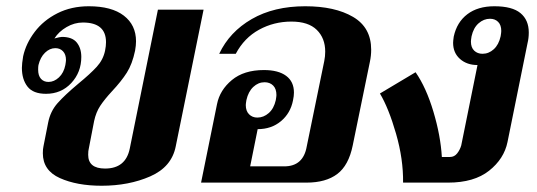

<svg xmlns="http://www.w3.org/2000/svg" viewBox="-20 -584 1716 614"><path d="M117 -94Q117 -108 119 -116L134 -192Q141 -228 164 -254Q187 -280 230 -316Q269 -348 289.5 -370.5Q310 -393 316 -422Q319 -437 319 -449Q319 -512 245 -512Q218 -512 193 -497.5Q168 -483 154 -461Q172 -466 178 -466Q211 -466 225.5 -448Q240 -430 240 -402Q240 -353 208 -318.5Q176 -284 127 -284Q86 -284 68 -307Q50 -330 50 -367Q50 -380 54 -404Q63 -445 91 -482Q119 -519 163.5 -541.5Q208 -564 264 -564Q337 -564 376 -534Q415 -504 415 -452Q415 -439 412 -422Q403 -379 385.5 -351.5Q368 -324 338 -292Q314 -266 300.5 -245.5Q287 -225 281 -197L264 -109Q262 -102 262 -89Q262 -45 316 -45Q382 -45 395 -109L485 -553H631L542 -116Q529 -50 460.5 -20Q392 10 305 10Q226 10 171.5 -14.5Q117 -39 117 -94ZM189 -376Q191 -388 191 -392Q191 -410 181.5 -420Q172 -430 157 -430Q139 -430 124 -415.5Q109 -401 103 -376Q102 -371 102 -361Q102 -342 111 -332Q120 -322 135 -322Q153 -322 168.5 -336.5Q184 -351 189 -376Z M674 -251Q683 -296 721.5 -328Q760 -360 824 -360Q870 -360 895 -341.5Q920 -323 920 -288Q920 -277 917 -263Q909 -222 878.5 -196.5Q848 -171 804 -171L780 -52H889Q950 -52 961 -116L1017 -389Q1020 -404 1020 -419Q1020 -462 993 -488.5Q966 -515 912 -515Q856 -515 808.5 -489Q761 -463 734 -412H681Q714 -482 785 -523Q856 -564 956 -564Q1051 -564 1109 -530Q1167 -496 1167 -425Q1167 -406 1163 -387L1108 -119Q1095 -55 1058.5 -27.5Q1022 0 960 0H623ZM862 -264Q864 -276 864 -280Q864 -300 853.5 -310.5Q843 -321 826 -321Q806 -321 790 -306Q774 -291 768 -264Q766 -252 766 -248Q766 -229 776.5 -218.5Q787 -208 803 -208Q823 -208 839.5 -222.5Q856 -237 862 -264Z M1195 -285 1309 -353Q1343 -304 1366 -227Q1389 -150 1393 -82H1419Q1433 -82 1442 -93.5Q1451 -105 1455 -119L1507 -376Q1473 -376 1451 -395.5Q1429 -415 1429 -447Q1429 -453 1431 -467Q1441 -513 1474.5 -538.5Q1508 -564 1561 -564Q1618 -564 1644.5 -542Q1671 -520 1671 -480Q1671 -462 1667 -446L1603 -130Q1592 -76 1544 -38Q1496 0 1413 0H1269Q1270 -75 1246.5 -156.5Q1223 -238 1195 -285ZM1581 -468Q1583 -480 1583 -485Q1583 -504 1573 -514Q1563 -524 1547 -524Q1527 -524 1510.5 -509.5Q1494 -495 1488 -468Q1486 -456 1486 -451Q1486 -432 1496.5 -422Q1507 -412 1523 -412Q1543 -412 1559 -426.5Q1575 -441 1581 -468Z"/></svg>

Font: Trirong
Style: Bold Italic
Weight: 700
Italic angle: -12°
Designer: Katatrad Team
Foundry: CadsonDemak
Version: Version 1.001